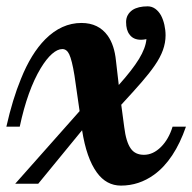

<svg xmlns="http://www.w3.org/2000/svg" viewBox="-20 -577 604 603"><path d="M284.2 -35.2Q251.5 -80.1 237.8 -168L100.1 0H27.8L230 -228L213.9 -339.8Q206.1 -388.2 197.3 -406.7Q189.5 -422.9 175.8 -422.9Q160.6 -422.9 143.3 -407.7Q126 -392.6 107.9 -362.8Q66.4 -293.9 42 -179.2H0Q19.5 -265.6 45.9 -329.6Q77.6 -408.7 122.1 -453.6Q173.3 -504.9 235.8 -504.9Q289.6 -504.9 318.4 -464.8Q339.4 -435.1 344.2 -386.2L353 -310.1Q395.5 -357.4 416.5 -391.8Q437.5 -426.3 439.9 -454.1Q430.2 -452.1 422.9 -452.1Q398.4 -452.1 386.7 -468.8Q376 -482.4 376 -507.8Q376 -531.7 396.5 -545.9Q414.1 -557.1 443.8 -557.1Q457 -557.1 467.8 -549.3Q478.5 -541.5 485.8 -528.3Q492.7 -515.1 496.3 -498.8Q500 -482.4 500 -465.8Q500 -442.9 491.7 -419.7Q483.4 -396.5 465.8 -371.1Q449.7 -347.7 425.5 -319.8Q401.4 -292 360.8 -248L370.1 -178.2Q376 -130.4 391.1 -109.9Q404.8 -90.8 432.1 -90.8Q460.9 -90.8 485.8 -115.7Q509.8 -139.6 522 -179.2H564Q527.8 -74.7 463.9 -28.3Q416.5 5.9 359.9 5.9Q314 5.9 284.2 -35.2Z"/></svg>

Font: Pattaya
Style: Regular
Weight: 400
Designer: Pablo Impallari / Thai characters Designed by Thanarat Vachiruckul and Suppakit Chalermlarp
Foundry: Pablo Impallari
Version: Version 1.007;September 16, 2023;FontCreator 15.0.0.2934 64-